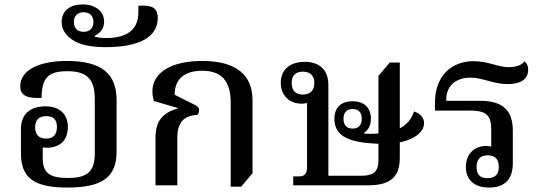

<svg xmlns="http://www.w3.org/2000/svg" viewBox="-20 -833 2441 863"><path d="M281 -559C146 -559 71 -513 71 -445C71 -396 116 -391 167 -393C167 -482 196 -513 282 -513C363 -513 406 -485 406 -389V-141C406 -56 365 -33 285 -33C206 -33 172 -54 172 -122V-171C178 -170 184 -169 190 -169C252 -169 285 -205 285 -262C285 -318 250 -355 185 -355C118 -355 74 -323 74 -251V-144C74 -31 136 10 283 10C442 10 504 -38 504 -152V-382C504 -497 443 -559 281 -559ZM138 -261C138 -292 153 -311 188 -311C222 -311 236 -293 236 -262C236 -230 221 -210 187 -210C153 -210 138 -230 138 -261Z M455 -621C602 -621 689 -664 689 -752C689 -800 661 -811 602 -807V-778C602 -692 540 -662 457 -662C436 -662 422 -664 406 -668V-672C425 -682 448 -700 448 -735C448 -784 407 -813 352 -813C297 -813 257 -787 257 -733C257 -701 276 -676 301 -657C336 -631 392 -621 455 -621ZM356 -690C328 -690 312 -707 312 -734C312 -761 328 -778 356 -778C384 -778 400 -761 400 -734C400 -707 384 -690 356 -690Z M1017 6H1064L1115 -54V-383C1115 -499 1038 -559 889 -559C750 -559 665 -507 665 -422C665 -410 667 -396 671 -379L778 -348V-345C709 -326 679 -286 679 -216V0H777V-213C777 -281 804 -313 868 -317C872 -321 875 -329 875 -337C875 -347 870 -355 857 -361L765 -407C765 -477 808 -515 889 -515C975 -515 1017 -469 1017 -372Z M1886 -279C1886 -304 1871 -322 1841 -332C1830 -298 1809 -273 1777 -256V-552H1732L1681 -492V-233C1674 -232 1667 -232 1660 -232C1646 -231 1630 -231 1617 -233V-237C1636 -249 1647 -269 1647 -300C1647 -351 1614 -378 1565 -378C1515 -378 1483 -352 1483 -298C1483 -265 1495 -241 1521 -222C1558 -197 1617 -189 1681 -187V-112C1681 -60 1657 -43 1603 -43H1456V-450C1456 -522 1413 -555 1350 -555C1281 -555 1242 -518 1242 -461C1242 -402 1283 -367 1335 -367C1345 -367 1353 -368 1360 -370V-82C1360 -50 1348 -40 1321 -40H1298V0H1632C1724 0 1777 -28 1777 -124V-193C1845 -207 1886 -241 1886 -279ZM1341 -408C1309 -408 1291 -426 1291 -460C1291 -493 1309 -511 1341 -511C1374 -511 1393 -493 1393 -460C1393 -426 1374 -408 1341 -408ZM1565 -255C1537 -255 1524 -272 1524 -299C1524 -326 1537 -343 1565 -343C1593 -343 1606 -326 1606 -299C1606 -272 1593 -255 1565 -255Z M2094 -484C2151 -484 2197 -455 2262 -455C2313 -455 2354 -472 2354 -520C2354 -534 2350 -547 2337 -557C2323 -536 2288 -531 2267 -531C2219 -531 2174 -558 2109 -558C2007 -558 1935 -490 1935 -371V-336H2091C2164 -336 2188 -317 2188 -251V-174C2181 -176 2173 -177 2165 -177C2113 -177 2074 -141 2074 -83C2074 -27 2109 10 2179 10C2248 10 2285 -27 2285 -99V-245C2285 -332 2245 -380 2138 -380H1986V-388C1986 -448 2031 -484 2094 -484ZM2222 -83C2222 -52 2208 -32 2171 -32C2136 -32 2122 -51 2122 -82C2122 -114 2137 -135 2172 -135C2208 -135 2222 -114 2222 -83Z"/></svg>

Font: Noto Serif Thai Medium
Style: Regular
Weight: 500
Designer: Monotype Design Team
Foundry: Monotype Imaging Inc.
Version: Version 1.901;PS 001.901;hotconv 1.0.88;makeotf.lib2.5.64775